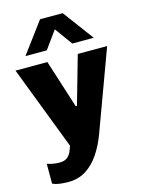

<svg xmlns="http://www.w3.org/2000/svg" viewBox="-138 -839 822 1105"><g transform="rotate(-15 273.5 -286.5)"><path d="M129 187Q100 187 76 183.5Q52 180 35 172V53Q46 58 67 62Q88 66 108 66Q137 66 153 54Q169 42 177.5 23.5Q186 5 191 -13L0 -511H190L282 -223H289L371 -511H546L370 -33Q347 29 314 78.5Q281 128 235.5 157.5Q190 187 129 187ZM77 -577 213 -760H348L484 -577H356L241 -736H319L204 -577Z"/></g></svg>

Font: Chivo Medium ExtraBold
Style: Regular
Weight: 800
Version: Version 2.002